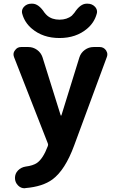

<svg xmlns="http://www.w3.org/2000/svg" viewBox="-20 -796 630 1021"><path d="M98.6 -721.7Q96.7 -727.5 96.7 -733.4Q96.7 -748 107.4 -759.8Q123 -776.4 146.5 -776.4H152.3Q185.5 -776.4 216.8 -728.5Q222.7 -720.7 231.4 -712.9Q256.8 -691.4 296.4 -691.4Q335.9 -691.4 362.3 -712.9Q370.1 -720.7 376 -728.5Q407.2 -776.4 440.4 -776.4H446.3Q469.7 -776.4 485.4 -759.8Q496.1 -748 496.1 -733.4Q496.1 -727.5 494.1 -721.7Q481.4 -675.8 443.4 -643.6Q384.8 -593.8 296.4 -593.8Q208 -593.8 149.4 -643.6Q111.3 -675.8 98.6 -721.7ZM54.7 -492.2Q51.8 -500 51.8 -506.8Q51.8 -518.6 59.6 -528.3Q71.3 -545.9 91.8 -545.9H130.9Q156.2 -545.9 177.2 -530.8Q198.2 -515.6 206.1 -491.2L302.7 -182.6Q302.7 -181.6 304.7 -181.6Q306.6 -181.6 306.6 -182.6L402.3 -491.2Q410.2 -515.6 431.2 -530.8Q452.1 -545.9 477.5 -545.9H510.7Q531.2 -545.9 543.9 -528.3Q550.8 -517.6 550.8 -506.8Q550.8 -499 547.9 -492.2L374 -21.5Q326.2 108.4 258.8 158.2Q207 196.3 116.2 204.1Q113.3 205.1 110.4 205.1Q90.8 205.1 76.2 190.4Q59.6 173.8 59.6 150.4Q59.6 127 75.7 110.4Q91.8 93.8 116.2 89.8Q155.3 85 176.8 70.3Q209 47.9 234.4 -19.5Q237.3 -26.4 234.4 -33.2Z"/></svg>

Font: Gen Jyuu Gothic Bold
Style: Bold
Weight: 700
Designer: [Source Han Sans]
Ryoko NISHIZUKA  (kana & ideographs); Paul D. Hunt (Latin, Greek & Cyrillic); Wenlong ZHANG  (bopomofo
Version: Version 1.002.20150607